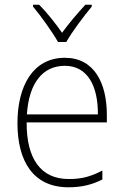

<svg xmlns="http://www.w3.org/2000/svg" viewBox="-20 -784 527 814"><path d="M226 -606H261C286 -650 335 -715 369 -756V-764H342C307 -726 272 -685 243 -645C216 -684 179 -731 146 -764H120V-756C152 -718 201 -650 226 -606ZM255 -539C121 -539 54 -421 54 -262C54 -99 122 10 270 10C327 10 370 -1 414 -23V-61C362 -34 325 -25 271 -25C154 -25 92 -110 93 -265H433V-297C433 -431 380 -539 255 -539ZM255 -505C352 -505 396 -418 395 -299H94C103 -435 163 -505 255 -505Z"/></svg>

Font: Noto Sans SemiCondensed ExtraLight
Style: Regular
Weight: 200
Width: 4
Designer: Monotype Design Team
Foundry: Monotype Imaging Inc.
Version: Version 2.013